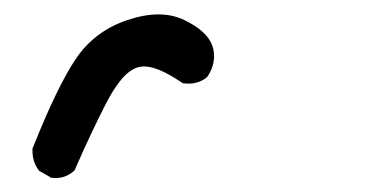

<svg xmlns="http://www.w3.org/2000/svg" viewBox="-20 80 540 268"><path d="M34.2 317.9Q24.4 304.7 25.4 287.6V286.6L25.9 286.1Q60.1 200.2 85.9 162.1Q112.3 123 158.2 107.9Q204.6 92.3 237.1 107.9Q269.5 123.5 276.4 144Q278.8 150.9 278.8 158.2Q278.8 165.5 276.6 172.6Q274.4 179.7 269.5 187L269 187.5L268.1 188.5Q254.4 198.7 236.8 196.3H235.4L233.9 195.3Q197.8 170.9 178.2 172.9Q159.7 174.3 142.1 200.7Q135.7 209.5 127.4 225.6Q119.1 241.7 108.2 264.6Q97.2 287.6 84.5 316.9L84 317.9L83 318.8Q69.3 330.6 51.8 328.1H50.8L49.8 327.1L36.1 319.3L35.2 318.8Z"/></svg>

Font: NaikaiFont
Style: SemiBold
Weight: 600
Version: Version 1.89